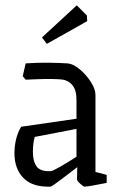

<svg xmlns="http://www.w3.org/2000/svg" viewBox="-20 -689 438 718"><path d="M168 9Q101 11 67.5 -23.5Q34 -58 34 -116Q34 -142 40 -167.5Q46 -193 59 -215L266 -245V-316Q266 -353 250 -371.5Q234 -390 208 -392Q199 -393 176 -393.5Q153 -394 125.5 -393Q98 -392 76 -391L65 -404L76 -452Q123 -455 161 -454.5Q199 -454 233 -452Q254 -450 278 -430Q302 -410 319.5 -383Q337 -356 337 -334V-46L379 -35V-5Q349 1 326 5Q303 9 296 9Q292 9 280 -2Q268 -13 268 -18L269 -64Q246 -46 224 -29.5Q202 -13 187 -2Q172 9 168 9ZM103 -121Q103 -86 117 -66.5Q131 -47 170 -49Q176 -49 205 -65.5Q234 -82 266 -103V-207L110 -177Q103 -153 103 -121ZM155 -525 137 -549 267 -669 305 -631 306 -610Q274 -592 233.5 -569Q193 -546 155 -525Z"/></svg>

Font: Grenze Gotisch Light
Style: Regular
Weight: 300
Designer: Renata Polastri
Foundry: Omnibus-Type
Version: Version 1.001